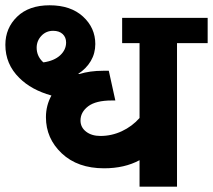

<svg xmlns="http://www.w3.org/2000/svg" viewBox="-39 -696 794 716"><path d="M481.4 0V-98.6Q425.3 -68.4 349.1 -68.4Q250.5 -68.4 191.4 -124Q132.3 -179.7 132.3 -258.8Q132.3 -302.7 152.8 -339.8Q77.6 -360.8 33.2 -405.3Q-19 -456.5 -19 -528.8Q-19 -591.3 24.9 -633.8Q68.8 -676.3 146 -676.3Q224.6 -676.3 270.5 -634.3Q316.4 -592.3 316.4 -531.7Q316.4 -497.1 299.6 -468.5Q282.7 -439.9 252.4 -420.4Q252.9 -420.4 254.4 -420.2Q255.9 -419.9 256.8 -419.9Q296.4 -432.1 345.2 -432.1H366.7L391.1 -321.3H377.9Q318.4 -321.3 289.8 -299.6Q261.2 -277.8 261.2 -246.6Q261.2 -221.2 282 -205.1Q302.7 -189 335.4 -189Q377.4 -189 415.5 -206.8Q453.6 -224.6 481.4 -255.9V-535.2H416.5V-629.4H735.4V-535.2H621.1V0ZM119.1 -466.8Q121.6 -464.4 123 -463.4Q163.1 -469.2 185.3 -489.7Q207.5 -510.3 207.5 -537.6Q207.5 -557.1 194.6 -569.1Q181.6 -581.1 159.2 -581.1Q132.8 -581.1 115.2 -562.3Q97.7 -543.5 97.7 -518.1Q97.7 -488.3 119.1 -466.8Z"/></svg>

Font: Khula Bold
Style: Regular
Weight: 700
Designer: Erin McLaughlin, Steve Matteson
Version: Version 1.000;PS 1.0;hotconv 1.0.72;makeotf.lib2.5.5900